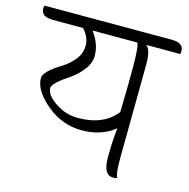

<svg xmlns="http://www.w3.org/2000/svg" viewBox="-128 -741 830 842"><g transform="rotate(15 287.0 -320.5)"><path d="M242 -490Q242 -457 218 -426Q194 -395 166 -376Q90 -326 90 -304Q90 -272 137.5 -240Q185 -208 240 -208Q357 -208 414 -281Q417 -391 417 -485.5Q417 -580 407 -595H204Q242 -544 242 -490ZM470 -515 466 -80Q466 -14 476 1Q468 5 459 5Q413 5 413 -72Q413 -149 420 -209Q360 -160 270.5 -160Q181 -160 110 -219.5Q39 -279 39 -335Q39 -365 116 -412Q144 -429 168 -457.5Q192 -486 192 -523.5Q192 -561 161 -595H24Q-30 -595 -30 -633Q-30 -642 -28 -646H550Q604 -646 604 -608Q604 -599 602 -595H447Q470 -580 470 -515Z"/></g></svg>

Font: Laila Light
Style: Regular
Weight: 300
Designer: Hitesh Malaviya
Foundry: Indian Type Foundry
Version: Version 1.302;PS 1.0;hotconv 1.0.78;makeotf.lib2.5.61930; tt